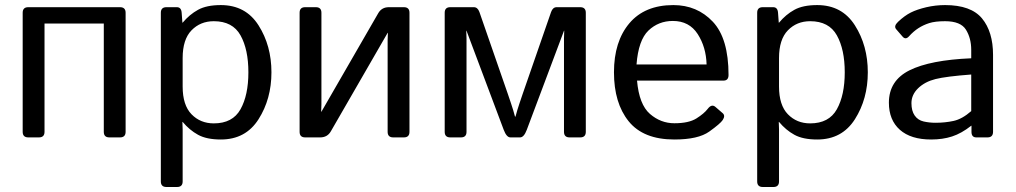

<svg xmlns="http://www.w3.org/2000/svg" viewBox="-20 -541 3999 756"><path d="M91.3 0Q69.3 0 69.3 -22V-490.7Q69.3 -512.7 91.3 -512.7H452.6Q474.6 -512.7 474.6 -490.7V-22Q474.6 0 452.6 0H410.6Q388.7 0 388.7 -22V-448.2H155.3V-22Q155.3 0 133.3 0Z M635.3 195.3Q613.3 195.3 613.3 173.3V-490.7Q613.3 -512.7 635.3 -512.7H676.3Q693.8 -512.7 695.3 -490.7L698.2 -451.7H699.2Q726.1 -483.9 759.8 -502.4Q793.5 -521 849.6 -521Q947.3 -521 998 -441.2Q1048.8 -361.3 1048.8 -256.3Q1048.8 -151.4 998 -71.5Q947.3 8.3 849.6 8.3Q793.5 8.3 759.8 -10.3Q726.1 -28.8 699.2 -61H698.2Q699.2 -46.4 699.2 -31.2V173.3Q699.2 195.3 677.2 195.3ZM699.2 -200.2Q699.2 -127 734.1 -91.1Q769 -55.2 821.8 -55.2Q896 -55.2 927 -110.8Q958 -166.5 958 -256.3Q958 -346.2 927 -401.9Q896 -457.5 821.8 -457.5Q769 -457.5 734.1 -421.6Q699.2 -385.7 699.2 -312.5Z M1181.6 0Q1159.7 0 1159.7 -22V-490.7Q1159.7 -512.7 1181.6 -512.7H1223.6Q1245.6 -512.7 1245.6 -490.7V-130.4Q1245.6 -115.7 1244.6 -101.1H1245.6L1469.2 -488.8Q1482.9 -512.7 1511.2 -512.7H1570.3Q1592.3 -512.7 1592.3 -490.7V-22Q1592.3 0 1570.3 0H1528.3Q1506.3 0 1506.3 -22V-382.3Q1506.3 -397 1507.3 -411.6H1506.3L1282.7 -23.9Q1269 0 1240.7 0Z M1752.9 0Q1731 0 1731 -22V-490.7Q1731 -512.7 1752.9 -512.7H1845.7Q1860.8 -512.7 1867.7 -493.7L1979.5 -171.4Q1982.9 -161.1 1992.2 -133.8Q2001.5 -106.4 2007.8 -82H2009.8Q2016.1 -106.4 2025.4 -133.8Q2034.7 -161.1 2038.1 -171.4L2149.9 -493.7Q2156.7 -512.7 2171.9 -512.7H2264.6Q2286.6 -512.7 2286.6 -490.7V-22Q2286.6 0 2264.6 0H2222.7Q2200.7 0 2200.7 -22V-390.6Q2200.7 -405.3 2201.7 -419.9H2200.7L2054.2 -29.8Q2043 0 2027.8 0H1989.7Q1974.6 0 1963.4 -29.8L1816.9 -419.9H1815.9Q1816.9 -405.3 1816.9 -390.6V-22Q1816.9 0 1794.9 0Z M2397.5 -256.3Q2397.5 -377.4 2458 -449.2Q2518.6 -521 2631.3 -521Q2725.1 -521 2786.9 -455.3Q2848.6 -389.6 2848.6 -245.6Q2848.6 -223.6 2828.6 -223.6H2488.3Q2496.6 -129.4 2539.1 -92.5Q2581.5 -55.7 2635.3 -55.7Q2691.9 -55.7 2722.2 -74.7Q2752.4 -93.8 2766.6 -112.3Q2782.2 -132.8 2796.9 -120.1L2825.7 -95.2Q2836.9 -85.4 2825.7 -68.4Q2816.4 -54.2 2772.7 -22.9Q2729 8.3 2635.3 8.3Q2513.2 8.3 2455.3 -63.5Q2397.5 -135.3 2397.5 -256.3ZM2486.3 -287.1H2762.2Q2760.3 -355.5 2727.1 -407Q2693.8 -458.5 2629.4 -458.5Q2572.8 -458.5 2533.2 -420.7Q2493.7 -382.8 2486.3 -287.1Z M2983.4 195.3Q2961.4 195.3 2961.4 173.3V-490.7Q2961.4 -512.7 2983.4 -512.7H3024.4Q3042 -512.7 3043.5 -490.7L3046.4 -451.7H3047.4Q3074.2 -483.9 3107.9 -502.4Q3141.6 -521 3197.8 -521Q3295.4 -521 3346.2 -441.2Q3397 -361.3 3397 -256.3Q3397 -151.4 3346.2 -71.5Q3295.4 8.3 3197.8 8.3Q3141.6 8.3 3107.9 -10.3Q3074.2 -28.8 3047.4 -61H3046.4Q3047.4 -46.4 3047.4 -31.2V173.3Q3047.4 195.3 3025.4 195.3ZM3047.4 -200.2Q3047.4 -127 3082.3 -91.1Q3117.2 -55.2 3169.9 -55.2Q3244.1 -55.2 3275.1 -110.8Q3306.2 -166.5 3306.2 -256.3Q3306.2 -346.2 3275.1 -401.9Q3244.1 -457.5 3169.9 -457.5Q3117.2 -457.5 3082.3 -421.6Q3047.4 -385.7 3047.4 -312.5Z M3480 -136.7Q3480 -223.6 3561.3 -264.2Q3642.6 -304.7 3804.2 -311.5V-344.7Q3804.2 -390.6 3783.4 -424.1Q3762.7 -457.5 3701.2 -457.5Q3662.1 -457.5 3638.7 -450Q3615.2 -442.4 3595.9 -429.9Q3576.7 -417.5 3559.1 -397.9Q3545.9 -383.3 3534.2 -396.5L3508.8 -425.8Q3498 -438 3516.1 -455.1Q3542 -479.5 3566.4 -491.7Q3590.8 -503.9 3627.2 -512.5Q3663.6 -521 3701.2 -521Q3803.2 -521 3846.7 -468.5Q3890.1 -416 3890.1 -324.7V-22Q3890.1 0 3868.2 0H3824.2Q3805.2 0 3805.2 -22V-45.9H3804.2Q3765.6 -15.6 3728.8 -3.7Q3691.9 8.3 3646.5 8.3Q3566.4 8.3 3523.2 -30Q3480 -68.4 3480 -136.7ZM3568.8 -134.8Q3568.8 -104.5 3581.5 -86.2Q3594.2 -67.9 3616.7 -62.7Q3639.2 -57.6 3663.6 -57.6Q3701.2 -57.6 3734.9 -64.9Q3768.6 -72.3 3804.2 -103.5V-247.6Q3705.6 -240.2 3663.6 -229.7Q3621.6 -219.2 3595.2 -193.6Q3568.8 -168 3568.8 -134.8Z"/></svg>

Font: Istok
Style: Regular
Weight: 500
Designer: Andrey V. Panov
Foundry: Andrey V. Panov
Version: Version 1.0.3